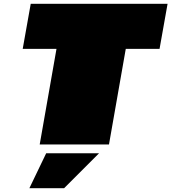

<svg xmlns="http://www.w3.org/2000/svg" viewBox="-20 -757 898 1006"><path d="M188 0 276 -501H99L141 -737H858L816 -501H639L551 0ZM134 229 222 46H499L316 229Z"/></svg>

Font: Tomorrow Black
Style: Italic
Weight: 900
Italic angle: -10°
Designer: Tony de Marco, Monica Rizzolli
Foundry: Just in Type
Version: Version 2.002